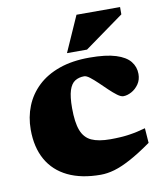

<svg xmlns="http://www.w3.org/2000/svg" viewBox="-82 -784 747 868"><g transform="rotate(-10 291.0 -350.0)"><path d="M351 -515.5Q427.5 -515.5 472.5 -501.2Q517.5 -487 537.5 -462Q557.5 -437 557.5 -404.5Q557.5 -377.5 543.8 -357.8Q530 -338 510.5 -327.5Q491 -317 473 -317Q462 -317 445.5 -329.2Q429 -341.5 410.5 -359.2Q392 -377 373.5 -394.8Q355 -412.5 339.5 -424.5Q324 -436.5 313.5 -436.5Q289 -436.5 271.2 -425.2Q253.5 -414 244.2 -385.2Q235 -356.5 235 -304Q235 -238.5 249 -201.8Q263 -165 295.2 -150.2Q327.5 -135.5 382 -135.5Q430 -135.5 467.8 -141Q505.5 -146.5 543.5 -157.5L548.5 -89.5Q492 -49.5 449.5 -26.8Q407 -4 374 5.5Q341 15 311 15Q222.5 15 160.5 -15Q98.5 -45 66.2 -102.2Q34 -159.5 34 -240.5Q34 -298 54 -348Q74 -398 113.8 -435.8Q153.5 -473.5 213 -494.5Q272.5 -515.5 351 -515.5ZM255.5 -553 328 -716.5H528V-683L347.5 -553Z"/></g></svg>

Font: Newsreader 9pt ExtraBold
Style: Regular
Weight: 800
Designer: Hugues Gentile
Foundry: Production Type
Version: Version 1.003